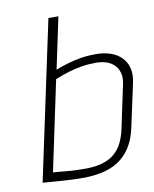

<svg xmlns="http://www.w3.org/2000/svg" viewBox="-81 -762 669 834"><g transform="rotate(-10 253.5 -345.0)"><path d="M186 -473 234 -700H190L41 0Q40 0 52.5 1Q65 2 85 3.5Q105 5 127.5 6.5Q150 8 170.5 9Q191 10 204 10Q255 11 297.5 2.5Q340 -6 372.5 -26.5Q405 -47 428 -82Q451 -117 462 -169L503 -359Q511 -395 504 -423Q497 -451 478 -470.5Q459 -490 430 -500Q401 -510 364 -510Q331 -510 299.5 -505Q268 -500 240 -491.5Q212 -483 186 -473ZM93 -36 177 -433Q207 -445 236 -454Q265 -463 295.5 -468Q326 -473 359 -473Q382 -473 402.5 -467Q423 -461 438 -447Q453 -433 459.5 -410.5Q466 -388 458 -355L419 -171Q412 -138 399 -111Q386 -84 363 -64.5Q340 -45 304 -35.5Q268 -26 215 -28Q194 -28 172.5 -29.5Q151 -31 133.5 -33Q116 -35 105 -35.5Q94 -36 93 -36Z"/></g></svg>

Font: Advent Pro Light
Style: Italic
Weight: 300
Italic angle: -12°
Version: Version 3.000